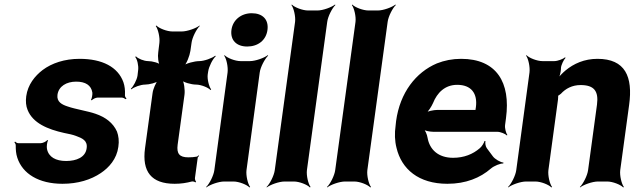

<svg xmlns="http://www.w3.org/2000/svg" viewBox="-20 -796 2786 842"><path d="M270 -90C225 -90 193 -107 186 -143C184 -152 186 -173 191 -180L187 -182C183 -175 167 -168 158 -168H61C55 -168 49 -172 46 -175L43 -172C46 -169 50 -162 49 -157C49 -139 50 -122 56 -104C79 -34 150 10 254 10C322 10 379 -8 422 -37C458 -61 492 -99 499 -152C503 -178 500 -200 493 -219C476 -257 443 -282 399 -297C365 -309 311 -317 277 -329C252 -337 228 -349 232 -380C237 -418 272 -438 314 -438C355 -438 380 -422 385 -390C386 -382 383 -364 379 -358L382 -356C387 -361 399 -368 408 -368H514C520 -368 527 -364 531 -361L535 -364C531 -367 527 -374 528 -380C529 -400 527 -419 521 -436C497 -502 429 -538 329 -538C263 -538 207 -519 167 -489C133 -463 102 -425 95 -374C92 -351 94 -331 101 -314C124 -256 189 -229 261 -213C282 -209 300 -205 313 -200C340 -190 365 -180 360 -146C355 -106 315 -90 270 -90Z M746 10C775 10 798 6 821 0C826 -1 834 1 837 4L840 1C837 -2 834 -11 835 -16L847 -104C847 -107 851 -110 853 -112L851 -115C849 -113 845 -109 842 -109C831 -107 819 -106 806 -106C767 -106 754 -122 759 -161L789 -380C792 -401 787 -438 778 -449L774 -446C783 -435 819 -425 840 -425C861 -425 894 -412 903 -401L906 -404C897 -415 888 -449 891 -470L893 -483C896 -504 913 -538 926 -549L924 -552C911 -541 875 -528 854 -528C833 -528 795 -518 782 -507L785 -504C798 -515 812 -552 815 -573L820 -608C823 -632 842 -669 856 -682L855 -684C840 -672 801 -658 777 -658H736C712 -658 677 -672 666 -684L663 -682C673 -669 682 -632 679 -608L674 -567C671 -548 674 -517 683 -507L687 -510C678 -520 648 -528 630 -528C611 -528 585 -539 576 -549L573 -546C582 -536 588 -508 586 -490L583 -464C580 -445 565 -417 554 -407L556 -404C567 -414 597 -425 616 -425C634 -425 667 -433 678 -443L675 -446C664 -436 651 -405 649 -387L616 -146C602 -43 644 10 746 10Z M1061 -50 1119 -478C1122 -502 1142 -539 1156 -552L1154 -554C1139 -542 1100 -528 1076 -528H1035C1011 -528 976 -542 965 -554L963 -552C973 -539 981 -502 978 -478L920 -50C917 -26 898 11 884 24L885 26C900 14 939 0 963 0H1004C1028 0 1063 14 1074 26L1077 24C1067 11 1058 -26 1061 -50ZM1064 -592C1111 -592 1147 -619 1153 -665C1159 -711 1131 -738 1084 -738C1038 -738 1001 -709 995 -665C989 -619 1018 -592 1064 -592Z M1326 -50 1415 -700C1418 -724 1437 -761 1451 -774L1449 -776C1434 -764 1396 -750 1372 -750H1331C1307 -750 1271 -764 1260 -776L1258 -774C1268 -761 1277 -724 1274 -700L1185 -50C1182 -26 1163 11 1149 24L1150 26C1165 14 1204 0 1228 0H1269C1293 0 1328 14 1339 26L1342 24C1332 11 1323 -26 1326 -50Z M1591 -50 1680 -700C1683 -724 1702 -761 1716 -774L1714 -776C1699 -764 1661 -750 1637 -750H1596C1572 -750 1536 -764 1525 -776L1523 -774C1533 -761 1542 -724 1539 -700L1450 -50C1447 -26 1428 11 1414 24L1415 26C1430 14 1469 0 1493 0H1534C1558 0 1593 14 1604 26L1607 24C1597 11 1588 -26 1591 -50Z M2002 -538C1964 -538 1929 -531 1896 -518C1804 -479 1734 -390 1717 -265L1715 -246C1710 -211 1711 -178 1719 -147C1741 -55 1815 10 1942 10C2023 10 2086 -16 2133 -57C2147 -69 2175 -80 2187 -79L2188 -83C2175 -84 2150 -98 2141 -111L2115 -146C2109 -154 2107 -169 2109 -177L2105 -178C2103 -170 2093 -153 2084 -146C2054 -120 2015 -104 1967 -104C1902 -104 1864 -140 1855 -192C1853 -206 1844 -226 1836 -233L1833 -229C1841 -223 1865 -218 1881 -218H2161C2175 -218 2196 -209 2203 -202L2205 -204C2199 -212 2193 -234 2195 -248L2199 -278C2220 -434 2158 -538 2002 -538ZM2067 -326 2066 -320C2066 -317 2064 -311 2066 -310L2069 -312C2068 -314 2062 -314 2059 -314H1899C1882 -314 1854 -308 1843 -301L1846 -297C1857 -305 1872 -328 1879 -344C1897 -389 1931 -424 1985 -424C2046 -424 2075 -387 2067 -326Z M2526 -423C2585 -423 2606 -397 2598 -337L2559 -50C2556 -26 2537 11 2523 24L2524 26C2539 14 2578 0 2602 0H2643C2667 0 2702 14 2713 26L2716 24C2706 11 2697 -26 2700 -50L2739 -336C2756 -460 2722 -538 2600 -538C2543 -538 2496 -517 2460 -487C2448 -477 2431 -460 2425 -450L2428 -448C2434 -459 2439 -478 2440 -493V-498C2441 -511 2452 -534 2460 -542L2458 -545C2450 -537 2425 -528 2411 -528H2359C2335 -528 2300 -542 2289 -554L2287 -552C2297 -539 2305 -502 2302 -478L2244 -50C2241 -26 2222 11 2208 24L2209 26C2224 14 2263 0 2287 0H2328C2352 0 2387 14 2398 26L2401 24C2391 11 2382 -26 2385 -50L2427 -359C2427 -362 2429 -378 2427 -379L2424 -375C2426 -374 2438 -383 2440 -385C2460 -407 2489 -423 2526 -423Z"/></svg>

Font: Asimov
Style: EdgeIt
Weight: 500
Designer: Google
Version: Version 2.000980: 2014